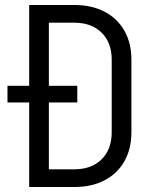

<svg xmlns="http://www.w3.org/2000/svg" viewBox="-20 -750 640 770"><path d="M97 0V-339H10V-406H97V-730H278Q348 -730 399.5 -703Q451 -676 479 -626.5Q507 -577 507 -511V-220Q507 -153 479 -103.5Q451 -54 399.5 -27Q348 0 278 0ZM176 -71H278Q347 -71 387.5 -111Q428 -151 428 -220V-511Q428 -579 387.5 -619Q347 -659 278 -659H176V-406H290V-339H176Z"/></svg>

Font: JetBrains Mono NL Light
Style: Regular
Weight: 300
Monospace: yes
Designer: Philipp Nurullin, Konstantin Bulenkov
Foundry: JetBrains
Version: Version 2.305; ttfautohint (v1.8.4.7-5d5b)